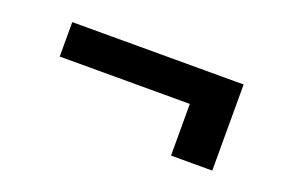

<svg xmlns="http://www.w3.org/2000/svg" viewBox="-45 -509 649 440"><g transform="rotate(20 280.0 -289.0)"><path d="M490.2 -393.6V-309.6H72.3V-393.6ZM490.2 -355.5V-183.6H389.6V-355.5Z"/></g></svg>

Font: Inter Cardless Tabular Bold
Style: Bold
Weight: 700
Designer: Rasmus Andersson
Foundry: rsms
Version: Version 4.000;git-4fc901f